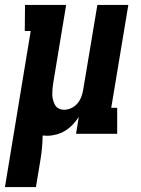

<svg xmlns="http://www.w3.org/2000/svg" viewBox="-50 -540 570 775"><path d="M-30 215 74 -415H50L51 -520H217L165 -206Q163 -195 162 -183Q161 -171 161 -159.5Q161 -148 164 -137Q167 -126 172 -116.5Q177 -107 187 -102Q197 -97 209 -97Q224 -97 238.5 -104Q253 -111 263 -123Q273 -135 278.5 -150Q284 -165 286 -179L343 -520H468L399 -105H423V0H257L268 -68Q257 -51 243 -36.5Q229 -22 212.5 -12Q196 -2 177 3Q158 8 140 8Q135 8 131 7.5Q127 7 122 7Q122 32 119.5 57Q117 82 113 107L95 215Z"/></svg>

Font: Iosevka Curly Slab Extrabold
Style: Italic
Weight: 800
Italic angle: -9°
Monospace: yes
Designer: Belleve Invis
Foundry: Belleve Invis
Version: Version 22.1.2; ttfautohint (v1.8.4)